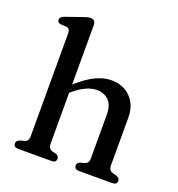

<svg xmlns="http://www.w3.org/2000/svg" viewBox="-133 -848 890 958"><g transform="rotate(20 312.0 -369.0)"><path d="M212.5 -709.5V-394Q265 -440.5 308 -460.8Q351 -481 390.5 -481Q453.5 -481 493 -441Q532.5 -401 532.5 -334V-82.5Q532.5 -66.5 538.2 -58.5Q544 -50.5 555 -47.5L574.5 -42.5Q593.5 -35 593.5 -20.5Q593.5 0 568 0H392Q367 0 367 -21Q367 -34.5 384 -41.5L405 -46.5Q416 -50 421.2 -58Q426.5 -66 426.5 -82.5V-312.5Q426.5 -361 402.2 -385.8Q378 -410.5 338 -410.5Q312 -410.5 282.2 -397.2Q252.5 -384 219 -355L212.5 -349.5V-81.5Q212.5 -65.5 217.8 -57.8Q223 -50 233.5 -46.5L254 -41.5Q271 -34.5 271 -21Q271 0 246 0H70.5Q44.5 0 44.5 -20.5Q44.5 -35 64 -42.5L85 -47.5Q95.5 -51 101 -58.5Q106.5 -66 106.5 -81.5V-627.5Q106.5 -651.5 88 -655L55.5 -656.5Q38 -660 38 -675Q38 -690 60.5 -698L139.5 -725.5Q154.5 -731 165.2 -734.2Q176 -737.5 185.5 -737.5Q212.5 -737.5 212.5 -709.5Z"/></g></svg>

Font: Fraunces 9pt Soft
Style: Regular
Weight: 400
Version: Version 1.000;[0bf87f6ff]